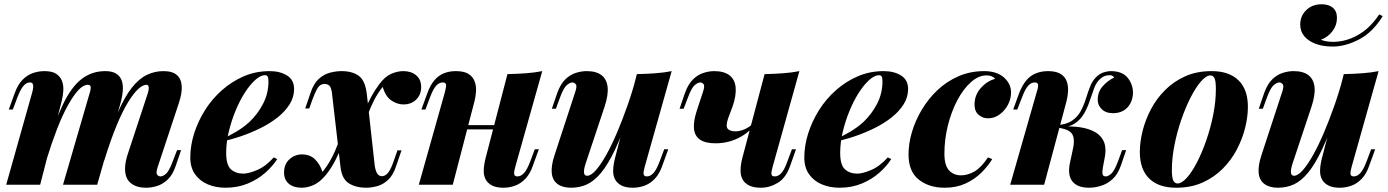

<svg xmlns="http://www.w3.org/2000/svg" viewBox="-20 -865 6498 899"><path d="M168 0H9L131 -433Q135 -448 135.5 -458Q136 -468 132.5 -473.5Q129 -479 119 -479Q104 -479 90 -463Q76 -447 61 -408L40 -352H21L49 -429Q63 -468 84.5 -490.5Q106 -513 133 -522.5Q160 -532 188 -532Q224 -532 243 -519.5Q262 -507 270 -486.5Q278 -466 276.5 -441Q275 -416 269 -392ZM396 -416Q401 -431 403.5 -443Q406 -455 403.5 -461.5Q401 -468 391 -468Q370 -468 346.5 -442.5Q323 -417 297.5 -371Q272 -325 247 -260.5Q222 -196 198 -118L194 -156Q235 -293 274.5 -375.5Q314 -458 362 -495Q410 -532 473 -532Q505 -532 523.5 -520.5Q542 -509 549.5 -489Q557 -469 555 -441.5Q553 -414 544 -381L435 0H275ZM668 -416Q677 -441 676.5 -454.5Q676 -468 665 -468Q649 -468 627.5 -448.5Q606 -429 580 -387Q554 -345 526 -277.5Q498 -210 468 -113L464 -142Q498 -260 530.5 -335.5Q563 -411 597 -454Q631 -497 668 -514.5Q705 -532 745 -532Q789 -532 809.5 -512.5Q830 -493 831 -459Q832 -425 817 -381L719 -85Q709 -56 715.5 -47.5Q722 -39 732 -39Q743 -39 757.5 -51.5Q772 -64 789 -110L809 -162H828L803 -89Q789 -47 766 -25Q743 -3 716.5 5.5Q690 14 664 14Q633 14 611 4Q589 -6 577 -25Q565 -46 565.5 -77.5Q566 -109 581 -152Z M1017 -213Q1054 -229 1088 -249.5Q1122 -270 1148 -294Q1187 -331 1212 -379.5Q1237 -428 1237 -484Q1237 -501 1233 -507Q1229 -513 1221 -513Q1200 -513 1175 -490.5Q1150 -468 1126 -430.5Q1102 -393 1082.5 -345.5Q1063 -298 1051 -247.5Q1039 -197 1039 -149Q1039 -92 1061.5 -72Q1084 -52 1120 -52Q1143 -52 1183 -68.5Q1223 -85 1262 -128L1278 -120Q1257 -87 1222 -56Q1187 -25 1140 -5.5Q1093 14 1036 14Q990 14 952.5 -2Q915 -18 893 -49.5Q871 -81 871 -127Q871 -183 889 -240Q907 -297 940 -349.5Q973 -402 1019.5 -443Q1066 -484 1122 -508Q1178 -532 1243 -532Q1291 -532 1324 -511.5Q1357 -491 1357 -448Q1357 -410 1336 -376.5Q1315 -343 1279.5 -315Q1244 -287 1199.5 -265Q1155 -243 1108 -227Q1061 -211 1016 -202Z M1735 -86Q1740 -60 1748 -50Q1756 -40 1769 -40Q1783 -40 1797 -56Q1811 -72 1828 -124L1841 -161H1860L1835 -88Q1821 -45 1797.5 -23Q1774 -1 1746.5 6.5Q1719 14 1694 14Q1646 14 1613 -7Q1580 -28 1574 -86L1534 -432Q1530 -458 1521 -465Q1512 -472 1499 -472Q1490 -472 1481 -467Q1472 -462 1463 -445.5Q1454 -429 1441 -394L1428 -357H1409L1434 -430Q1448 -473 1472 -495Q1496 -517 1524.5 -524.5Q1553 -532 1579 -532Q1630 -532 1660.5 -509.5Q1691 -487 1698 -421ZM1772 -458Q1749 -430 1731.5 -395.5Q1714 -361 1701.5 -326.5Q1689 -292 1681 -263Q1681 -263 1671 -263.5Q1661 -264 1661 -264Q1664 -274 1671 -297Q1678 -320 1689.5 -350Q1701 -380 1718 -411.5Q1735 -443 1756 -471Q1783 -507 1812 -519.5Q1841 -532 1869 -532Q1905 -532 1928.5 -512.5Q1952 -493 1952 -457Q1952 -422 1929 -399Q1906 -376 1869 -376Q1840 -376 1812.5 -394.5Q1785 -413 1772 -458ZM1490 -60Q1525 -103 1548.5 -157.5Q1572 -212 1585 -255Q1585 -255 1594.5 -254Q1604 -253 1604 -253Q1597 -226 1583.5 -189.5Q1570 -153 1551 -116Q1532 -79 1507 -47Q1478 -12 1449 1Q1420 14 1393 14Q1354 14 1332 -5Q1310 -24 1310 -57Q1310 -96 1335 -119Q1360 -142 1394 -142Q1431 -142 1454.5 -119.5Q1478 -97 1490 -60Z M2082 -279H2352V-259H2082ZM2100 0H1941L2063 -433Q2067 -448 2068.5 -458Q2070 -468 2066.5 -473.5Q2063 -479 2053 -479Q2036 -479 2022 -463.5Q2008 -448 1993 -408L1972 -352H1953L1981 -429Q1994 -465 2013 -488Q2032 -511 2057.5 -521.5Q2083 -532 2114 -532Q2152 -532 2172.5 -519.5Q2193 -507 2201.5 -486Q2210 -465 2209 -440.5Q2208 -416 2202 -392ZM2393 -85Q2386 -61 2387.5 -50Q2389 -39 2403 -39Q2419 -39 2433.5 -54.5Q2448 -70 2463 -110L2484 -166H2503L2475 -89Q2462 -51 2440 -28Q2418 -5 2391.5 4.5Q2365 14 2337 14Q2305 14 2285 4Q2265 -6 2255 -23Q2244 -42 2245 -68.5Q2246 -95 2254 -126L2356 -518Q2402 -519 2443 -522Q2484 -525 2519 -532Z M2933 -352Q2895 -239 2861 -167Q2827 -95 2794.5 -56Q2762 -17 2728 -1.5Q2694 14 2654 14Q2614 14 2590.5 -3.5Q2567 -21 2563.5 -54.5Q2560 -88 2576 -137L2673 -433Q2683 -462 2676 -470.5Q2669 -479 2660 -479Q2649 -479 2634 -466.5Q2619 -454 2602 -408L2583 -356H2564L2589 -429Q2604 -471 2626.5 -493Q2649 -515 2675.5 -523.5Q2702 -532 2727 -532Q2772 -532 2796.5 -513Q2821 -494 2825 -457.5Q2829 -421 2811 -366L2723 -102Q2703 -42 2729 -42Q2747 -42 2770 -68Q2793 -94 2818.5 -139.5Q2844 -185 2869.5 -245Q2895 -305 2918.5 -372Q2942 -439 2960 -508ZM2999 -85Q2992 -61 2993.5 -50Q2995 -39 3009 -39Q3025 -39 3039.5 -54.5Q3054 -70 3069 -110L3090 -166H3109L3081 -89Q3068 -51 3046 -28Q3024 -5 2997.5 4.5Q2971 14 2943 14Q2911 14 2891 4Q2871 -6 2861 -23Q2850 -42 2851 -68.5Q2852 -95 2860 -126L2962 -518Q3008 -519 3049 -522Q3090 -525 3125 -532Z M3512 -277Q3493 -254 3465.5 -235Q3438 -216 3403.5 -205Q3369 -194 3330 -194Q3283 -194 3258 -211Q3233 -228 3229.5 -261.5Q3226 -295 3242 -345L3271 -433Q3281 -462 3274.5 -470.5Q3268 -479 3259 -479Q3248 -479 3233 -466.5Q3218 -454 3201 -408L3181 -356H3162L3187 -429Q3202 -471 3224.5 -493Q3247 -515 3273.5 -523.5Q3300 -532 3324 -532Q3370 -532 3395.5 -512.5Q3421 -493 3424.5 -455.5Q3428 -418 3410 -366L3389 -310Q3377 -274 3387.5 -262Q3398 -250 3424 -250Q3442 -250 3464.5 -259Q3487 -268 3508 -288ZM3598 -85Q3591 -61 3592 -50Q3593 -39 3608 -39Q3624 -39 3638.5 -54.5Q3653 -70 3667 -110L3688 -166H3707L3680 -89Q3660 -32 3622 -9Q3584 14 3542 14Q3510 14 3489 4Q3468 -6 3458 -23Q3447 -42 3447.5 -68.5Q3448 -95 3456 -126L3560 -518Q3607 -519 3647.5 -522Q3688 -525 3723 -532Z M3892 -213Q3929 -229 3963 -249.5Q3997 -270 4023 -294Q4062 -331 4087 -379.5Q4112 -428 4112 -484Q4112 -501 4108 -507Q4104 -513 4096 -513Q4075 -513 4050 -490.5Q4025 -468 4001 -430.5Q3977 -393 3957.5 -345.5Q3938 -298 3926 -247.5Q3914 -197 3914 -149Q3914 -92 3936.5 -72Q3959 -52 3995 -52Q4018 -52 4058 -68.5Q4098 -85 4137 -128L4153 -120Q4132 -87 4097 -56Q4062 -25 4015 -5.5Q3968 14 3911 14Q3865 14 3827.5 -2Q3790 -18 3768 -49.5Q3746 -81 3746 -127Q3746 -183 3764 -240Q3782 -297 3815 -349.5Q3848 -402 3894.5 -443Q3941 -484 3997 -508Q4053 -532 4118 -532Q4166 -532 4199 -511.5Q4232 -491 4232 -448Q4232 -410 4211 -376.5Q4190 -343 4154.5 -315Q4119 -287 4074.5 -265Q4030 -243 3983 -227Q3936 -211 3891 -202Z M4599 -512Q4562 -512 4526.5 -480.5Q4491 -449 4463 -396.5Q4435 -344 4418.5 -278.5Q4402 -213 4402 -145Q4402 -91 4423.5 -67.5Q4445 -44 4480 -44Q4511 -44 4542.5 -62Q4574 -80 4606 -128L4626 -120Q4606 -87 4574.5 -56Q4543 -25 4500.5 -5.5Q4458 14 4403 14Q4330 14 4282 -24Q4234 -62 4234 -142Q4234 -193 4250 -247Q4266 -301 4296.5 -352Q4327 -403 4370 -443.5Q4413 -484 4468 -508Q4523 -532 4588 -532Q4647 -532 4680.5 -502.5Q4714 -473 4714 -432Q4714 -402 4699.5 -374.5Q4685 -347 4660.5 -329Q4636 -311 4606 -311Q4581 -311 4562 -327.5Q4543 -344 4543 -375Q4543 -420 4572.5 -453Q4602 -486 4640 -496Q4632 -504 4622.5 -508Q4613 -512 4599 -512Z M5144 -81Q5140 -57 5143 -48Q5146 -39 5158 -39Q5169 -39 5183.5 -52Q5198 -65 5215 -110L5234 -162H5253L5228 -89Q5214 -49 5189.5 -26.5Q5165 -4 5135.5 5Q5106 14 5079 14Q5024 14 5000.5 -16.5Q4977 -47 4991 -108L5003 -164Q5015 -216 4999 -239Q4983 -262 4925 -268V-272Q4973 -275 5017 -271.5Q5061 -268 5095 -253Q5129 -238 5145.5 -208Q5162 -178 5153 -129ZM5177 -513Q5163 -513 5152.5 -509Q5142 -505 5133 -497Q5114 -481 5103.5 -453Q5093 -425 5082.5 -393Q5072 -361 5055.5 -332.5Q5039 -304 5011 -286Q4983 -268 4937 -269L4927 -268L4929 -279Q4974 -282 5000.5 -300.5Q5027 -319 5041.5 -347Q5056 -375 5065.5 -406Q5075 -437 5086 -464Q5097 -491 5118 -509Q5133 -522 5150.5 -527Q5168 -532 5181 -532Q5234 -532 5259.5 -501.5Q5285 -471 5285 -429Q5284 -401 5272 -379.5Q5260 -358 5239.5 -346.5Q5219 -335 5192 -335Q5157 -335 5138 -354.5Q5119 -374 5120 -399Q5120 -435 5143.5 -461.5Q5167 -488 5197 -502Q5194 -507 5188.5 -510Q5183 -513 5177 -513ZM4869 0H4710L4834 -433Q4839 -448 4840.5 -458Q4842 -468 4838.5 -473.5Q4835 -479 4825 -479Q4808 -479 4794 -463.5Q4780 -448 4765 -408L4743 -352H4724L4752 -429Q4766 -465 4785 -488Q4804 -511 4830 -521.5Q4856 -532 4887 -532Q4924 -532 4945 -519.5Q4966 -507 4974 -486Q4982 -465 4981 -440.5Q4980 -416 4974 -392Z M5648 -512Q5628 -512 5603.5 -484Q5579 -456 5555 -409Q5531 -362 5511 -304Q5491 -246 5479 -185Q5467 -124 5467 -68Q5467 -34 5473.5 -20Q5480 -6 5494 -6Q5513 -6 5537 -32.5Q5561 -59 5584.5 -104.5Q5608 -150 5628 -207.5Q5648 -265 5660.5 -327Q5673 -389 5673 -448Q5673 -488 5666 -500Q5659 -512 5648 -512ZM5317 -153Q5317 -200 5330 -252Q5343 -304 5369 -353.5Q5395 -403 5435.5 -443.5Q5476 -484 5530 -508Q5584 -532 5653 -532Q5735 -532 5779 -489Q5823 -446 5823 -365Q5823 -318 5810 -266Q5797 -214 5771 -164.5Q5745 -115 5704.5 -74.5Q5664 -34 5610 -10Q5556 14 5487 14Q5405 14 5361 -29Q5317 -72 5317 -153Z M6243 -352Q6205 -239 6171 -167Q6137 -95 6104.5 -56Q6072 -17 6038 -1.5Q6004 14 5964 14Q5924 14 5900.5 -3.5Q5877 -21 5873.5 -54.5Q5870 -88 5886 -137L5983 -433Q5993 -462 5986 -470.5Q5979 -479 5970 -479Q5959 -479 5944 -466.5Q5929 -454 5912 -408L5893 -356H5874L5899 -429Q5914 -471 5936.5 -493Q5959 -515 5985.5 -523.5Q6012 -532 6037 -532Q6082 -532 6106.5 -513Q6131 -494 6135 -457.5Q6139 -421 6121 -366L6033 -102Q6013 -42 6039 -42Q6057 -42 6080 -68Q6103 -94 6128.5 -139.5Q6154 -185 6179.5 -245Q6205 -305 6228.5 -372Q6252 -439 6270 -508ZM6309 -85Q6302 -61 6303.5 -50Q6305 -39 6319 -39Q6335 -39 6349.5 -54.5Q6364 -70 6379 -110L6400 -166H6419L6391 -89Q6378 -51 6356 -28Q6334 -5 6307.5 4.5Q6281 14 6253 14Q6221 14 6201 4Q6181 -6 6171 -23Q6160 -42 6161 -68.5Q6162 -95 6170 -126L6272 -518Q6318 -519 6359 -522Q6400 -525 6435 -532ZM6165 -679Q6176 -674 6191.5 -671.5Q6207 -669 6225 -669Q6268 -670 6307.5 -686Q6347 -702 6380 -730.5Q6413 -759 6438 -798L6454 -789Q6407 -713 6343 -680Q6279 -647 6220 -647Q6175 -647 6141 -659.5Q6107 -672 6087.5 -695Q6068 -718 6068 -750Q6068 -790 6096 -817.5Q6124 -845 6169 -845Q6201 -845 6220.5 -829Q6240 -813 6240 -781Q6240 -747 6219 -719Q6198 -691 6165 -679Z"/></svg>

Font: Playfair Display ExtraBold
Style: Italic
Weight: 800
Italic angle: -14°
Designer: Claus Eggers Sørensen
Foundry: Claus Eggers Sørensen
Version: Version 1.203